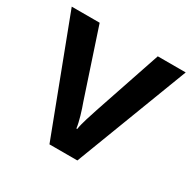

<svg xmlns="http://www.w3.org/2000/svg" viewBox="-126 -670 799 798"><g transform="rotate(30 273.5 -271.0)"><path d="M206 0H340L547 -542H413L305 -222C295 -191 278 -142 274 -113H270C267 -141 251 -193 240 -222L134 -542H0Z"/></g></svg>

Font: Noto Sans Lao SemiBold
Style: Regular
Weight: 600
Designer: Monotype Design Team
Foundry: Monotype Imaging Inc.
Version: Version 2.003